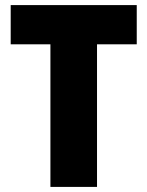

<svg xmlns="http://www.w3.org/2000/svg" viewBox="-20 -734 579 754"><path d="M361 0H178V-560H22V-714H517V-560H361Z"/></svg>

Font: Noto Sans Hebrew SemiCondensed Black
Style: Regular
Weight: 900
Width: 4
Designer: Ben Nathan
Foundry: Google LLC
Version: Version 3.001; ttfautohint (v1.8.4.7-5d5b)